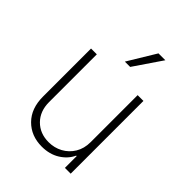

<svg xmlns="http://www.w3.org/2000/svg" viewBox="-223 -895 1018 1018"><g transform="rotate(45 286.0 -386.5)"><path d="M439.3 -193.5V-545.5H482.6V0H439.3V-88.4H435.7Q416.5 -46.5 373.8 -19.7Q331 7.1 272.7 7.1Q192.5 7.1 141.2 -44.6Q89.8 -96.2 89.8 -185.7V-545.5H133.2V-187.5Q133.2 -119.3 174.7 -77.2Q216.3 -35.2 281.6 -35.2Q324.2 -35.2 360.1 -54.5Q396 -73.9 417.6 -109.4Q439.3 -144.9 439.3 -193.5ZM265.6 -623.2 360.8 -780.2H412.3L305.4 -623.2Z"/></g></svg>

Font: Inter Extra Light BETA
Style: Regular
Weight: 200
Designer: Rasmus Andersson
Foundry: rsms
Version: Version 3.011;git-f93a4a705